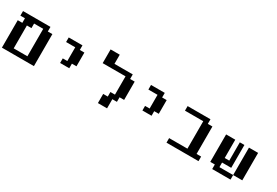

<svg xmlns="http://www.w3.org/2000/svg" viewBox="58 -1783 4034 2796"><g transform="rotate(30 2075.5 -384.5)"><path d="M384.3 -76.7V-538.1H230.5V-461.4H153.8V-76.7ZM0 0V-461.4H76.7V-538.1H0V-615.2H461.4V-538.1H538.1V0Z M845.7 -230.5V-307.6H922.4V-538.1H768.6V-615.2H999.5V-538.1H1076.2V-307.6H999.5V-230.5Z M1614.3 0V-153.8H1691.4V-230.5H1768.1V-538.1H1383.8V-769H1537.6V-615.2H1845.2V-538.1H1921.9V-230.5H1845.2V-153.8H1768.1V0Z M2229.5 -230.5V-307.6H2306.2V-538.1H2152.3V-615.2H2383.3V-538.1H2460V-307.6H2383.3V-230.5Z M2767.6 0V-76.7H3075.2V-538.1H2767.6V-615.2H3151.9V-538.1H3229V-76.7H3305.7V0Z M3536.1 0V-76.7H3459.5V-538.1H3613.3V-230.5H3689.9V-538.1H3767.1V-153.8H3613.3V-76.7H3843.8V0ZM3843.8 -76.7V-538.1H3997.6V-76.7Z"/></g></svg>

Font: Good Old DOS
Style: Regular
Weight: 400
Designer: Vasily Draigo
Foundry: Vasily Draigo
Version: 1.0